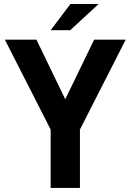

<svg xmlns="http://www.w3.org/2000/svg" viewBox="-20 -924 642 944"><path d="M229 -775.4H325.2L464.8 -904.3H326.2ZM229 0H373V-287.1L598.1 -729H442.9L300.8 -436L159.2 -729H3.9L229 -287.1Z"/></svg>

Font: Hack
Style: Bold
Weight: 700
Monospace: yes
Designer: Christopher Simpkins
Foundry: Christopher Simpkins
Version: Version 2.010